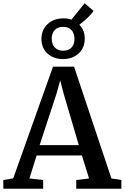

<svg xmlns="http://www.w3.org/2000/svg" viewBox="-29 -1157 764 1177"><path d="M52 -63.5 296 -748.5H425L654 -63L715 -53.5V0H438.5V-53.5L517 -63L473 -204H195.5L151.5 -63L235.5 -53.5V0H-8.5L-9 -53.5ZM454 -267.5 360.5 -585 340 -664.5 317.5 -583 214 -267.5ZM357 -795Q298 -795 261.2 -829.8Q224.5 -864.5 225 -920Q226 -975.5 263.5 -1010Q301 -1044.5 360.5 -1044.5Q387.5 -1044.5 408.5 -1036.5L490 -1137L544.5 -1090Q538 -1079.5 524 -1064.5Q510 -1049.5 492.5 -1034Q475 -1018.5 457.5 -1005.5Q491 -972 490.5 -919.5Q490.5 -864 453.2 -829.5Q416 -795 357 -795ZM358 -846Q390.5 -846 409 -865.2Q427.5 -884.5 427.5 -918Q427.5 -953 409 -972.8Q390.5 -992.5 358.5 -992.5Q326 -992.5 307 -973.2Q288 -954 288 -920Q288 -885.5 307 -865.8Q326 -846 358 -846Z"/></svg>

Font: Merriweather SemiBold
Style: Regular
Weight: 600
Version: Version 2.100